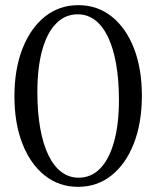

<svg xmlns="http://www.w3.org/2000/svg" viewBox="-20 -715 606 745"><path d="M285 -25.5Q334 -25.5 368.8 -61.2Q403.5 -97 422.5 -164.8Q441.5 -232.5 441.5 -327Q441.5 -405.5 430.5 -467.2Q419.5 -529 398.8 -572Q378 -615 348.5 -637.2Q319 -659.5 281.5 -659.5Q233 -659.5 197.8 -623.8Q162.5 -588 143.8 -520.5Q125 -453 125 -358Q125 -279.5 136 -217.8Q147 -156 167.8 -113Q188.5 -70 218.2 -47.8Q248 -25.5 285 -25.5ZM284 -695Q358 -695 413.5 -650.8Q469 -606.5 499.8 -527.5Q530.5 -448.5 530.5 -343.5Q530.5 -238.5 499.5 -158.8Q468.5 -79 412.8 -34.5Q357 10 283 10Q209 10 153.5 -34.2Q98 -78.5 67 -157.5Q36 -236.5 36 -341.5Q36 -446.5 67.2 -526.2Q98.5 -606 154.2 -650.5Q210 -695 284 -695Z"/></svg>

Font: Newsreader 36pt
Style: Regular
Weight: 400
Designer: Hugues Gentile
Foundry: Production Type
Version: Version 1.003